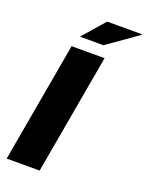

<svg xmlns="http://www.w3.org/2000/svg" viewBox="-169 -1007 830 1089"><g transform="rotate(20 246.0 -462.5)"><path d="M167 -792H309L492 -921L491 -925H283ZM13 0H212L340 -725H141Z"/></g></svg>

Font: Archivo Black
Style: Italic
Weight: 900
Italic angle: -10°
Designer: Hector Gatti
Foundry: Omnibus-Type
Version: Version 2.001